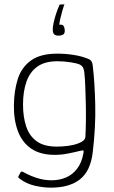

<svg xmlns="http://www.w3.org/2000/svg" viewBox="-20 -725 527 884"><path d="M44 -242Q45 -308 62 -361.5Q79 -415 122.5 -446.5Q166 -478 244 -478Q282 -478 320 -472Q358 -466 386 -454Q397 -450 402 -441Q407 -432 408 -413Q416 -346 418.5 -244Q421 -142 407 -24Q397 62 348.5 100.5Q300 139 214 139Q179 139 140 130Q101 121 71 98Q65 93 64 91Q63 89 65 87Q67 82 70 77Q73 72 75 68Q77 65 80 65Q83 65 85 66Q103 76 124 85Q145 94 168.5 99.5Q192 105 218 105Q253 105 283 92.5Q313 80 334.5 52.5Q356 25 364 -19Q364 -21 364.5 -22.5Q365 -24 365 -26Q366 -33 360.5 -32.5Q355 -32 347 -30Q323 -24 292.5 -18Q262 -12 232 -12Q166 -12 124 -40.5Q82 -69 62.5 -121Q43 -173 44 -242ZM86 -244Q86 -187 100.5 -143Q115 -99 149 -74.5Q183 -50 241 -50Q268 -50 294 -53.5Q320 -57 341 -65Q371 -76 373 -94Q375 -127 375.5 -167.5Q376 -208 375 -250.5Q374 -293 372.5 -330Q371 -367 368 -394Q367 -401 363.5 -411Q360 -421 347 -428Q333 -434 303.5 -438.5Q274 -443 245 -443Q186 -443 151.5 -418Q117 -393 101.5 -348Q86 -303 86 -244ZM223 -584Q222 -597 226.5 -618.5Q231 -640 238.5 -662.5Q246 -685 253 -700Q253 -703 256 -704Q258 -704 265 -704.5Q272 -705 277 -705Q276 -704 275.5 -702.5Q275 -701 274 -698Q271 -690 266.5 -673.5Q262 -657 258 -640.5Q254 -624 253 -611Q267 -613 272 -606.5Q277 -600 278 -588Q279 -576 274.5 -569.5Q270 -563 254 -561Q239 -560 231.5 -565.5Q224 -571 223 -584Z"/></svg>

Font: Glory ExtraLight
Style: Regular
Weight: 250
Version: Version 1.011